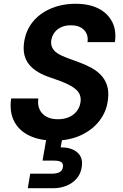

<svg xmlns="http://www.w3.org/2000/svg" viewBox="-20 -732 651 1016"><path d="M267 12Q191 12 136 -14Q81 -40 55 -90Q29 -140 39 -211H183Q178 -179 189 -154Q200 -129 225 -115Q250 -101 286 -101Q319 -101 344.5 -112Q370 -123 386 -143.5Q402 -164 406 -191Q409 -212 403 -228.5Q397 -245 382.5 -258Q368 -271 348 -281.5Q328 -292 303.5 -301.5Q279 -311 252 -320Q172 -345 135 -389.5Q98 -434 107 -504Q115 -568 152 -614.5Q189 -661 248.5 -686.5Q308 -712 380 -712Q451 -712 500 -687.5Q549 -663 573 -617.5Q597 -572 588 -509H443Q447 -534 438 -554Q429 -574 408.5 -586Q388 -598 358 -598Q330 -599 307 -589.5Q284 -580 269.5 -561.5Q255 -543 251 -517Q249 -498 255 -483.5Q261 -469 273.5 -458Q286 -447 304.5 -438.5Q323 -430 346 -421.5Q369 -413 394 -404Q430 -391 461 -374.5Q492 -358 514 -335Q536 -312 546.5 -279.5Q557 -247 551 -203Q544 -143 507.5 -94.5Q471 -46 409.5 -17Q348 12 267 12ZM127 264 140 187H255Q281 187 296 178.5Q311 170 313 151Q315 133 303.5 125.5Q292 118 268 118H205L227 -7H311L301 48Q334 47 361 57.5Q388 68 403 90.5Q418 113 413 149Q408 187 386 212.5Q364 238 331.5 251Q299 264 262 264Z"/></svg>

Font: DM Sans 11pt
Style: Bold Italic
Weight: 700
Italic angle: -10°
Version: Version 4.004;gftools[0.9.30]